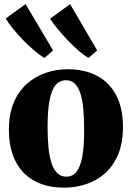

<svg xmlns="http://www.w3.org/2000/svg" viewBox="-20 -876 623 908"><path d="M22 -261.5Q22 -335.5 44.5 -389.5Q67 -443.5 106.2 -478.8Q145.5 -514 195.5 -531.2Q245.5 -548.5 300.5 -548.5Q381.5 -548.5 439.8 -517Q498 -485.5 529.8 -424.8Q561.5 -364 561.5 -275Q561.5 -200 538.8 -145.8Q516 -91.5 477 -56.8Q438 -22 387.8 -5.2Q337.5 11.5 282.5 11.5Q222.5 11.5 174.5 -6Q126.5 -23.5 92.5 -58.2Q58.5 -93 40.2 -144Q22 -195 22 -261.5ZM293.5 -40.5Q323 -40.5 341.5 -63.5Q360 -86.5 369 -135Q378 -183.5 378 -260Q378 -316 374 -359.8Q370 -403.5 360.2 -434Q350.5 -464.5 333.8 -480.5Q317 -496.5 292.5 -496.5Q262.5 -496.5 243.2 -473.8Q224 -451 214.5 -402.2Q205 -353.5 205 -276Q205 -220.5 209.5 -176.8Q214 -133 224.2 -102.8Q234.5 -72.5 251.5 -56.5Q268.5 -40.5 293.5 -40.5ZM190 -602.5Q170.5 -613 143.8 -635.5Q117 -658 90 -685.8Q63 -713.5 41 -740.8Q19 -768 7 -788.5L101 -856.5L231 -637.5L191 -602.5ZM398.5 -602.5Q379 -613 353.2 -635Q327.5 -657 301.2 -684.5Q275 -712 252.8 -739Q230.5 -766 217 -787.5L311.5 -856.5L439.5 -637.5L399 -602.5Z"/></svg>

Font: Merriweather 72pt Black
Style: Regular
Weight: 900
Version: Version 2.100